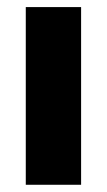

<svg xmlns="http://www.w3.org/2000/svg" viewBox="-20 -511 296 531"><path d="M51.3 0V-491.4H204.3V0Z"/></svg>

Font: Anek Gujarati Medium
Style: Regular
Weight: 500
Designer: Mrunmayee Ghaisas (Gujarati), Yesha Goshar (Latin)
Foundry: Ek Type
Version: Version 1.003